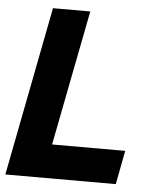

<svg xmlns="http://www.w3.org/2000/svg" viewBox="-56 -724 651 769"><g transform="rotate(5 269.0 -340.0)"><path d="M126 -680H276L170 -136H464L438 0H-6Z"/></g></svg>

Font: Teachers
Style: Bold Italic
Weight: 700
Designer: Alfredo Marco Pradil & Chank Diesel
Version: Version 0.009